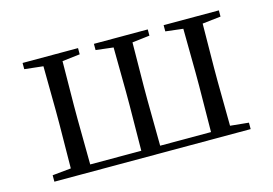

<svg xmlns="http://www.w3.org/2000/svg" viewBox="-74 -661 1148 806"><g transform="rotate(-15 500.0 -258.0)"><path d="M197 0H926V-28L846 -36L844 -229V-288L846 -480L926 -489V-516H686V-489L762 -480L764 -288V-229L762 -31H541L539 -229V-288L541 -480L617 -489V-516H383V-489L459 -480L461 -288V-229L459 -31H237L235 -229V-288L237 -480L314 -489V-516H73V-489L154 -480L156 -288V-229L154 -36L73 -28V0Z"/></g></svg>

Font: Harano Aji Mincho K1
Style: Regular
Weight: 400
Foundry: Masamichi Hosoda
Version: HaranoAjiMinchoK1-Regular version 20230610;ttx 4.39.4